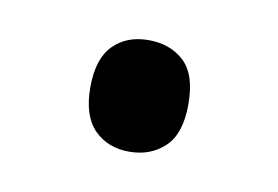

<svg xmlns="http://www.w3.org/2000/svg" viewBox="-32 -157 306 211"><g transform="rotate(10 121.0 -51.5)"><path d="M66.4 -51.8Q66.4 -83.5 81.3 -98.6Q96.2 -113.8 120.6 -113.8Q145 -113.8 160.4 -99.4Q175.8 -85 175.8 -51.8Q175.8 -19 160.2 -4.2Q144.5 10.7 120.6 10.7Q96.7 10.7 81.5 -4.6Q66.4 -20 66.4 -51.8Z"/></g></svg>

Font: Open Sans SemiCondensed
Style: Regular
Weight: 400
Width: 4
Designer: Monotype Design Team
Foundry: Monotype Imaging Inc.
Version: Version 3.000